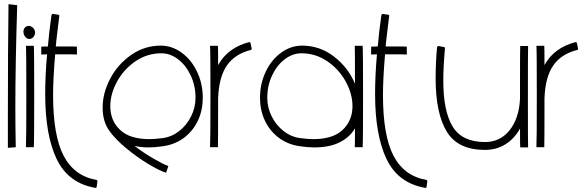

<svg xmlns="http://www.w3.org/2000/svg" viewBox="-20 -710 2828 926"><path d="M18 -156Q18 -471 21 -690L63 -685Q54 -400 54 -191Q54 -106 56 0L18 3Z M149 -553Q149 -566 139.5 -575.5Q130 -585 119 -585Q107 -585 100 -577Q93 -569 93 -557Q93 -542 103.5 -530.5Q114 -519 128 -523Q138 -526 143.5 -534.5Q149 -543 149 -553ZM107 -248Q107 -471 105 -489H143Q145 -469 145 -246Q145 -24 143 0H105Q107 -28 107 -248Z M450 164 446 192Q446 194 444 195.5Q442 197 440 196Q310 174 254 58.5Q198 -57 198 -256Q198 -346 207 -448L179 -447V-485L211 -486Q216 -550 228 -635Q230 -644 234 -643L262 -639Q267 -637 266 -633Q261 -594 257.5 -563Q254 -532 251 -508Q251 -500 249 -486H288Q345 -486 351 -485V-447Q345 -448 286 -448H246Q236 -328 236 -252Q236 -56 287 41.5Q338 139 446 158Q450 159 450 164Z M696 1Q664 1 629 -6Q671 26 717 53Q763 80 792 91L781 123Q750 114 694.5 80.5Q639 47 587 3.5Q535 -40 509 -77Q475 -122 475 -191Q475 -261 511.5 -330.5Q548 -400 612.5 -445Q677 -490 755 -490Q809 -490 856 -456Q903 -422 930.5 -364Q958 -306 958 -238Q958 -180 935.5 -130.5Q913 -81 870 -47.5Q827 -14 768 -5Q729 1 696 1ZM512 -198Q512 -128 559 -83.5Q606 -39 701 -39Q727 -39 765 -44Q809 -50 845 -78.5Q881 -107 902 -149.5Q923 -192 923 -239Q923 -296 900 -345.5Q877 -395 839 -424Q801 -453 758 -453Q690 -453 633.5 -414.5Q577 -376 544.5 -316.5Q512 -257 512 -198Z M1190 -469Q1113 -450 1074.5 -394.5Q1036 -339 1032 -237Q1032 -12 1031 0H993Q995 -28 995 -248Q995 -471 993 -489H1031Q1032 -484 1032 -396Q1078 -480 1182 -507Q1187 -507 1188 -503L1194 -475Q1195 -474 1193.5 -472Q1192 -470 1190 -469Z M1731 -246Q1731 -24 1729 0H1691Q1692 -7 1692 -91Q1667 -48 1618 -23.5Q1569 1 1496 1Q1463 1 1424 -5Q1365 -14 1322 -47.5Q1279 -81 1256.5 -130.5Q1234 -180 1234 -238Q1234 -306 1261.5 -364Q1289 -422 1336 -456Q1383 -490 1437 -490Q1522 -490 1590.5 -437.5Q1659 -385 1692 -306Q1692 -481 1691 -489H1729Q1731 -469 1731 -246ZM1491 -39Q1586 -39 1633 -84Q1680 -129 1680 -198Q1680 -257 1647.5 -316.5Q1615 -376 1558.5 -414.5Q1502 -453 1434 -453Q1391 -453 1353 -424Q1315 -395 1292 -345.5Q1269 -296 1269 -239Q1269 -192 1290 -149.5Q1311 -107 1347 -78.5Q1383 -50 1427 -44Q1465 -39 1491 -39Z M2041 164 2037 192Q2037 194 2035 195.5Q2033 197 2031 196Q1901 174 1845 58.5Q1789 -57 1789 -256Q1789 -346 1798 -448L1770 -447V-485L1802 -486Q1807 -550 1819 -635Q1821 -644 1825 -643L1853 -639Q1858 -637 1857 -633Q1852 -594 1848.5 -563Q1845 -532 1842 -508Q1842 -500 1840 -486H1879Q1936 -486 1942 -485V-447Q1936 -448 1877 -448H1837Q1827 -328 1827 -252Q1827 -56 1878 41.5Q1929 139 2037 158Q2041 159 2041 164Z M2526 -241Q2526 -9 2527 1H2489Q2488 -4 2488 -90Q2461 -41 2417.5 -14Q2374 13 2319 13Q2188 13 2134.5 -75.5Q2081 -164 2081 -332Q2081 -409 2088 -483Q2089 -485 2091 -487Q2093 -489 2095 -488L2122 -483Q2124 -483 2125 -481Q2126 -479 2126 -477Q2118 -386 2118 -320Q2118 -173 2163.5 -99Q2209 -25 2319 -25Q2392 -25 2437.5 -81.5Q2483 -138 2488 -233V-336Q2488 -480 2489 -488H2527Q2526 -475 2526 -241Z M2764 -469Q2687 -450 2648.5 -394.5Q2610 -339 2606 -237Q2606 -12 2605 0H2567Q2569 -28 2569 -248Q2569 -471 2567 -489H2605Q2606 -484 2606 -396Q2652 -480 2756 -507Q2761 -507 2762 -503L2768 -475Q2769 -474 2767.5 -472Q2766 -470 2764 -469Z"/></svg>

Font: Vibes
Style: Regular
Weight: 400
Designer: AbdElmomen Kadhim
Version: Version 1.100